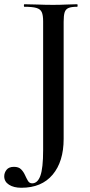

<svg xmlns="http://www.w3.org/2000/svg" viewBox="-73 -645 426 908"><path d="M292 -625Q294 -625 294 -619Q294 -613 292 -613Q264 -613 250.5 -607Q237 -601 232.5 -586Q228 -571 228 -542V12Q228 119 176 181Q124 243 28 243Q-8 243 -30.5 228.5Q-53 214 -53 189Q-53 172 -42 158Q-31 144 -7 144Q15 144 26.5 155.5Q38 167 45 182.5Q52 198 59 210Q66 222 79 222Q105 222 118 186Q131 150 131 65V-544Q131 -573 124.5 -587.5Q118 -602 99 -607.5Q80 -613 42 -613Q40 -613 40 -619Q40 -625 42 -625Q72 -625 106.5 -623.5Q141 -622 178 -622Q212 -622 240.5 -623.5Q269 -625 292 -625Z"/></svg>

Font: Cormorant SemiBold
Style: Regular
Weight: 600
Designer: Christian Thalmann (Catharsis Fonts)
Foundry: Catharsis Fonts
Version: Version 4.000